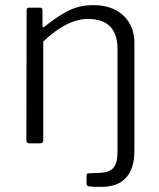

<svg xmlns="http://www.w3.org/2000/svg" viewBox="-20 -560 623 750"><path d="M505 -391V30Q505 98 472.5 134Q440 170 376 170Q337 170 327.5 168Q318 166 318 158V126Q318 117 326 117L373 115Q408 113 423.5 95Q439 77 439 33V-368Q439 -486 324 -486Q242 -486 149 -398V-12Q149 0 136 0H95Q83 0 83 -12L84 -519Q84 -530 93 -530H137Q146 -530 146 -520V-460Q146 -448 155 -457Q215 -504 255.5 -522Q296 -540 343 -540Q419 -540 462 -499.5Q505 -459 505 -391Z"/></svg>

Font: Libre Franklin Light
Style: Regular
Weight: 300
Designer: Pablo Impallari, Rodrigo Fuenzalida
Foundry: Impallari Type
Version: Version 1.002; ttfautohint (v1.5)